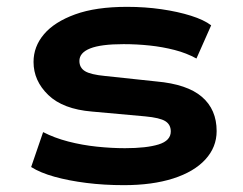

<svg xmlns="http://www.w3.org/2000/svg" viewBox="-20 -531 711 561"><path d="M342 10Q284 10 232.5 3.5Q181 -3 139.5 -14.5Q98 -26 71 -43L106 -145Q139 -128 179.5 -117.5Q220 -107 263 -102.5Q306 -98 345 -98Q408 -98 443.5 -109Q479 -120 479 -147Q479 -167 463 -177Q447 -187 404 -191L249 -205Q164 -212 121 -253.5Q78 -295 78 -350Q78 -395 108.5 -431Q139 -467 199.5 -489Q260 -511 351 -511Q404 -511 452 -504Q500 -497 538 -485Q576 -473 597 -457L554 -360Q525 -376 490 -385Q455 -394 417.5 -398Q380 -402 341 -402Q275 -402 243.5 -389.5Q212 -377 212 -353Q212 -333 228.5 -323Q245 -313 287 -309L437 -293Q527 -285 570 -248Q613 -211 613 -148Q613 -101 580 -65Q547 -29 486 -9.5Q425 10 342 10Z"/></svg>

Font: Nunito Sans 7pt Expanded
Style: Bold
Weight: 700
Width: 7
Designer: Vernon Adams
Foundry: Vernon Adams
Version: Version 3.101;gftools[0.9.27]